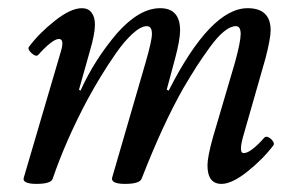

<svg xmlns="http://www.w3.org/2000/svg" viewBox="-20 -436 708 469"><path d="M68.8 13.2Q51.8 13.2 43.7 9.3Q35.6 5.4 38.1 -2L128.9 -311Q137.7 -340.8 124 -340.8Q108.4 -340.8 73.2 -301.8Q67.9 -296.4 57.1 -306.2Q46.4 -315.9 50.8 -321.8Q75.7 -355 114.3 -385.5Q152.8 -416 180.2 -416Q195.3 -416 203.6 -405.3Q211.9 -394.5 211.9 -376Q211.9 -353 199.2 -310.1L172.9 -216.8L176.8 -214.8Q210.4 -289.6 266.1 -355Q320.3 -416 371.1 -416Q419.9 -416 419.9 -361.8Q419.9 -339.4 408.2 -294.9L387.2 -216.8L392.1 -214.8Q494.6 -416 585 -416Q641.1 -416 641.1 -361.8Q641.1 -342.8 628.9 -294.9L573.2 -100.1Q563 -62 575.2 -62Q592.3 -62 626 -100.1Q629.4 -103.5 635.5 -100.8Q641.6 -98.1 646.2 -91.6Q650.9 -85 647.9 -81.1Q622.1 -46.9 584.2 -16.8Q546.4 13.2 521 13.2Q486.8 13.2 486.8 -32.2Q486.8 -52.7 500 -100.1L554.2 -284.2Q567.9 -334.5 567.9 -353Q567.9 -372.1 556.2 -372.1Q543 -372.1 526.9 -358.9Q510.7 -345.7 492.2 -320.1Q473.6 -294.4 460.4 -273.9Q447.3 -253.4 428.2 -221.2Q377.4 -131.8 326.2 0Q321.8 13.2 285.2 13.2Q268.1 13.2 260 9.3Q252 5.4 253.9 -2L335.9 -284.2Q351.1 -336.9 351.1 -353Q351.1 -372.1 338.9 -372.1Q324.2 -372.1 304.2 -354Q284.2 -335.9 263.4 -306.2Q242.7 -276.4 226.1 -249Q209.5 -221.7 193.8 -192.9Q140.6 -92.8 108.9 0Q105.5 13.2 68.8 13.2Z"/></svg>

Font: Junicode SmCond Medium
Style: Italic
Weight: 500
Width: 4
Italic angle: -11°
Designer: Peter S. Baker
Version: Version 2.206